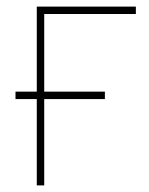

<svg xmlns="http://www.w3.org/2000/svg" viewBox="-20 -561 450 581"><path d="M391.1 -541V-518.6H113.8V0H91.3V-541ZM26.9 -261.2V-283.7H297.4V-261.2Z"/></svg>

Font: Inter 17pt Thin
Style: Regular
Weight: 250
Version: Version 4.001;git-66647c0bb